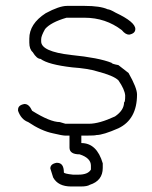

<svg xmlns="http://www.w3.org/2000/svg" viewBox="-20 -476 528 665"><path d="M220.7 -6.3H206.5Q196.3 -6.3 163.6 -14.2Q123 -22.5 77.6 -53.2Q53.2 -62 42.5 -92.3V-96.2Q42.5 -111.8 64 -115.7H65.9Q80.6 -115.7 91.3 -92.3Q153.8 -53.2 187 -53.2L206.5 -47.4H288.6Q323.7 -47.4 378.4 -72.8Q409.7 -94.2 409.7 -121.6Q413.6 -121.6 413.6 -145Q412.1 -166 390.1 -197.8Q373 -214.4 315.9 -229Q284.7 -238.8 230 -242.7Q146.5 -252.4 120.6 -272Q107.4 -272 93.3 -295.4Q81.5 -305.7 81.5 -328.6V-342.3Q81.5 -393.6 138.2 -430.2Q185.1 -455.6 212.4 -455.6H272.9Q327.1 -455.6 353 -443.8Q360.4 -443.8 380.4 -432.1Q448.7 -399.9 448.7 -375.5Q448.7 -359.9 427.2 -356Q414.6 -356 401.9 -371.6Q345.7 -414.6 272.9 -414.6H210.4Q156.2 -398.9 136.2 -375.5Q122.6 -351.6 122.6 -340.3V-332.5Q122.6 -297.4 226.1 -285.6Q323.2 -275.9 366.7 -258.3Q366.7 -254.9 390.1 -250.5L425.3 -223.1Q454.6 -171.4 454.6 -148.9Q454.6 -62.5 390.1 -31.7Q336.9 -8.3 314 -8.3Q309.6 -6.3 278.8 -6.3H261.7V19.5Q315.4 19.5 335.9 89.8V105.5Q335.9 149.9 291 164.1Q282.2 169.9 259.8 169.9H226.6Q181.2 169.9 164.1 138.7L154.3 107.4Q154.3 91.8 175.8 87.9H177.7Q201.2 87.9 201.2 121.1Q201.2 125.5 232.4 128.9H252Q284.7 128.9 294.9 111.3V97.7Q294.9 71.3 255.9 58.6Q220.7 58.6 220.7 35.2Z"/></svg>

Font: CEF Fonts CJK
Style: Regular
Weight: 400
Designer: PartyBoss (派对大魔王)
Version: Release 2.25